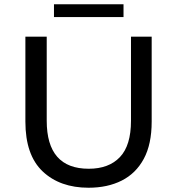

<svg xmlns="http://www.w3.org/2000/svg" viewBox="-20 -872 831 900"><path d="M395 8Q261 8 180 -68.5Q99 -145 99 -302V-700H199V-306Q199 -81 396 -81Q490 -81 542 -135.5Q594 -190 594 -306V-700H691V-302Q691 -196 654 -127.5Q617 -59 550.5 -25.5Q484 8 395 8ZM559 -792H233V-852H559Z"/></svg>

Font: Argentum Novus
Style: Regular
Weight: 400
Designer: Julieta Ulanovsky
Foundry: Julieta Ulanovsky
Version: Version 7.20;July 27, 2021;FontCreator 13.0.0.2683 64-bit